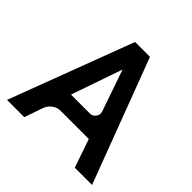

<svg xmlns="http://www.w3.org/2000/svg" viewBox="-165 -776 921 921"><g transform="rotate(45 296.0 -315.5)"><path d="M245 -631H346L584 0H467L417 -145H227Q203 -145 184 -131Q165 -117 157 -95L124 0H7ZM206 -235H334Q353 -235 364 -250.5Q375 -266 369 -284L296 -495Z"/></g></svg>

Font: Placeholder Sans Medium
Style: Regular
Weight: 500
Designer: The Branx Europe S.L
Version: Version 1.006;Fontself Maker 3.5.7